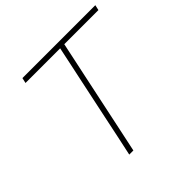

<svg xmlns="http://www.w3.org/2000/svg" viewBox="-178 -885 1056 1056"><g transform="rotate(-45 350.5 -356.5)"><path d="M252 0Q265 -60 277 -116.5Q288.5 -173 302.5 -238L352 -472Q364.5 -529.5 375 -580Q385.5 -630 396.5 -682H127L134 -713H701L694 -682H428.5Q417.5 -630 407 -580Q396.5 -529.5 384 -472L334.5 -238Q320.5 -173 308.8 -116.5Q297 -60 284 0Z"/></g></svg>

Font: Heraclito Thin
Style: Italic
Weight: 100
Italic angle: -12°
Designer: Kostas Bartsokas (font) & Cristiano Sobral (main changes)
Foundry: Kostas Bartsokas (font) & Cristiano Sobral (main changes)
Version: Version 1.00;July 8, 2020;FontCreator 13.0.0.2655 64-bit